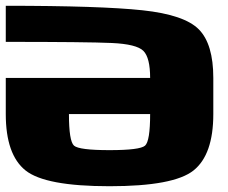

<svg xmlns="http://www.w3.org/2000/svg" viewBox="-20 -645 790 665"><path d="M218.8 -250Q218.8 -156.2 236.3 -140.6Q253.9 -125 359.4 -125Q464.8 -125 482.4 -140.6Q500 -156.2 500 -250ZM718.8 -375V-250Q718.8 -109.4 650.4 -54.7Q582 0 359.4 0Q136.7 0 68.4 -54.7Q0 -109.4 0 -250V-375H500Q500 -445.3 476.6 -468.8Q453.1 -492.2 367.2 -496.1Q281.2 -500 0 -500V-625Q328.1 -625 473.6 -609.4Q619.1 -593.8 668.9 -543Q718.8 -492.2 718.8 -375Z"/></svg>

Font: CraftyPE
Style: Regular
Weight: 400
Designer: Erek Butcher
Foundry: Haunted Coop
Version: Version 0.018;April 4, 2024;FontCreator 15.0.0.2962 64-bit